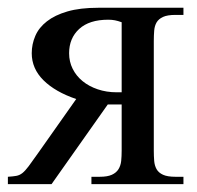

<svg xmlns="http://www.w3.org/2000/svg" viewBox="-20 -467 500 487"><path d="M288.6 -410.6Q278.8 -414.1 271.5 -415.5Q264.2 -417 254.4 -417Q206.5 -417 180.9 -393.6Q155.3 -370.1 155.3 -332Q155.3 -310.5 164.3 -292.5Q173.3 -274.4 189.5 -261.2Q205.6 -248 227.8 -240.5Q250 -232.9 276.4 -232.9H288.6ZM211.9 0V-18.6H232.9Q252.4 -18.6 263.7 -23.7Q274.9 -28.8 280.5 -37.8Q286.1 -46.9 287.4 -58.8Q288.6 -70.8 288.6 -84.5V-202.1H253.4L110.8 0H0V-18.6Q13.7 -19.5 21.7 -21Q29.8 -22.5 36.9 -28.1Q43.9 -33.7 52.7 -45.4Q61.5 -57.1 76.2 -78.1L173.3 -215.8Q120.1 -233.9 90.3 -263.4Q60.5 -293 60.5 -332Q60.5 -355 69.6 -376Q78.6 -397 98.9 -412.8Q119.1 -428.7 151.1 -438Q183.1 -447.3 229 -447.3H445.3V-429.2H425.3Q404.8 -429.2 393.6 -424.1Q382.3 -418.9 377.2 -410.2Q372.1 -401.4 371.1 -389.2Q370.1 -377 370.1 -362.8V-84.5Q370.1 -70.8 371.1 -58.8Q372.1 -46.9 377.2 -37.8Q382.3 -28.8 393.6 -23.7Q404.8 -18.6 425.3 -18.6H445.3V0Z"/></svg>

Font: Doulos SIL Cyr
Style: Regular
Weight: 400
Designer: Walt Agee, Victor Gaultney, Peter Martin, Debbi Hosken, Becca Hirsbrunner
Foundry: SIL International
Version: Version 5.000